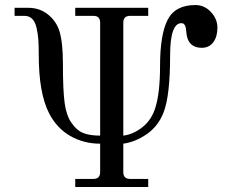

<svg xmlns="http://www.w3.org/2000/svg" viewBox="-20 -743 904 763"><path d="M279 0V-32H351Q378 -32 378 -59V-172Q313 -172 259.5 -202.5Q206 -233 175 -293Q134 -373 134 -524Q134 -560 132.5 -583.5Q131 -607 125.5 -631.5Q120 -656 108 -668Q96 -680 77 -680H38V-712H92Q137 -712 170 -686Q203 -660 216 -620Q230 -574 230 -492Q230 -382 237 -333Q244 -284 262 -258Q284 -225 310.5 -214.5Q337 -204 378 -204V-653Q378 -680 351 -680H279V-712H569V-680H497Q470 -680 470 -653V-204Q510 -209 546.5 -238Q583 -267 598 -317Q616 -376 616 -480Q616 -605 646 -664Q676 -723 757 -723Q792 -723 818 -695.5Q844 -668 844 -633Q844 -597 827.5 -575Q811 -553 782 -553Q731 -553 722 -603Q721 -609 720 -619Q719 -629 718 -634Q714 -651 701 -651Q656 -651 656 -522Q656 -363 630 -296Q609 -242 564 -210.5Q519 -179 470 -172V-59Q470 -32 497 -32H569V0Z"/></svg>

Font: Old Standard TT
Style: Regular
Weight: 400
Designer: Alexey Kryukov <alexios@thessalonica.org.ru>
Version: Version 2.2